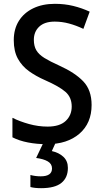

<svg xmlns="http://www.w3.org/2000/svg" viewBox="-20 -744 541 1004"><path d="M459 -195Q459 -100 395.5 -45Q332 10 225 10Q173 10 126.5 1Q80 -8 45 -26V-128Q83 -109 131.5 -95.5Q180 -82 229 -82Q292 -82 323.5 -111.5Q355 -141 355 -187Q355 -235 322.5 -263.5Q290 -292 215 -325Q169 -345 132 -371.5Q95 -398 73.5 -437Q52 -476 52 -534Q52 -592 78.5 -634.5Q105 -677 153.5 -700.5Q202 -724 267 -724Q318 -724 363 -713Q408 -702 449 -683L416 -593Q378 -611 341 -621Q304 -631 266 -631Q213 -631 185 -604.5Q157 -578 157 -536Q157 -503 170 -481Q183 -459 212 -441Q241 -423 290 -401Q372 -364 415.5 -318.5Q459 -273 459 -195ZM335 134Q335 185 301 212.5Q267 240 195 240Q161 240 139 234V171Q164 178 193 178Q252 178 252 137Q252 113 230 100Q208 87 169 82L208 0H272L251 46Q288 54 311.5 76Q335 98 335 134Z"/></svg>

Font: Noto Sans Kannada SemiCondensed Medium
Style: Regular
Weight: 500
Width: 4
Designer: Jelle Bosma - Monotype Design Team
Foundry: Monotype Imaging Inc.
Version: Version 2.005; ttfautohint (v1.8.4.7-5d5b)